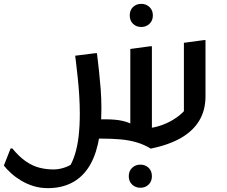

<svg xmlns="http://www.w3.org/2000/svg" viewBox="-57 -719 1177 996"><path d="M447 0 406 -100H491Q543 -100 578.5 -92Q614 -84 643 -66L619 -27V-465L722 -479H731V-2L704 -53Q744 -56 784 -70.5Q824 -85 859 -109.5Q894 -134 918 -167L897 -89V-497L1001 -511H1009V-219Q1009 -147 976.5 -93Q944 -39 881 -3Q818 33 725 52Q691 31 652 19.5Q613 8 567.5 4Q522 0 467 0ZM7 51Q42 94 77 118Q112 142 147.5 151Q183 160 220 160Q249 160 278.5 150Q308 140 337 118L299 154Q319 123 332 81Q345 39 351 -13.5Q357 -66 357 -130Q357 -173 354 -223Q351 -273 346 -318Q341 -363 337.5 -394Q334 -425 333 -430L437 -443H446Q452 -393 457 -347Q462 -301 465.5 -254.5Q469 -208 469 -155Q469 -50 451 28Q433 106 397.5 156.5Q362 207 310 232Q258 257 191 257Q151 257 116 246Q81 235 52 217.5Q23 200 0.5 179.5Q-22 159 -37 140L-2 51ZM611 195Q611 168 628.5 151.5Q646 135 671 135Q697 135 714 151.5Q731 168 731 195Q731 222 714 238.5Q697 255 671 255Q646 255 628.5 238.5Q611 222 611 195ZM676 -579Q650 -579 633 -595.5Q616 -612 616 -639Q616 -666 633 -682.5Q650 -699 676 -699Q701 -699 718.5 -682.5Q736 -666 736 -639Q736 -612 718.5 -595.5Q701 -579 676 -579Z"/></svg>

Font: Kufam Medium
Style: Italic
Weight: 500
Italic angle: -11°
Designer: Artur Schmal
Foundry: Original Type
Version: Version 1.301; ttfautohint (v1.8.3)